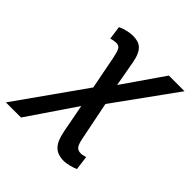

<svg xmlns="http://www.w3.org/2000/svg" viewBox="-264 -669 1003 1003"><g transform="rotate(45 237.5 -167.5)"><path d="M195.8 -189 160.2 -372.1Q155.8 -393.1 151.9 -406.2Q147.9 -419.4 142.8 -426.8Q137.7 -434.1 131.1 -436.5Q124.5 -439 115.2 -439Q108.4 -439 97.7 -437Q86.9 -435.1 78.1 -432.1L67.9 -506.8Q76.7 -511.2 87.4 -514.9Q98.1 -518.6 109.4 -521.2Q120.6 -523.9 131.3 -525.4Q142.1 -526.9 150.9 -526.9Q170.9 -526.9 186.8 -522.5Q202.6 -518.1 214.6 -507.1Q226.6 -496.1 235.1 -477.3Q243.7 -458.5 249 -430.2L274.9 -286.1L431.2 -512.2H546.9L301.8 -172.9L344.2 38.1Q347.7 55.7 351.6 67.6Q355.5 79.6 361.1 87.2Q366.7 94.7 374.8 97.9Q382.8 101.1 394 101.1Q399.9 101.1 408.4 99.1Q417 97.2 426.8 94.2L437 172.9Q428.2 176.8 417.7 180.2Q407.2 183.6 396.5 186.3Q385.7 189 376.2 190.4Q366.7 191.9 359.9 191.9Q335.9 191.9 317.9 185.8Q299.8 179.7 286.6 166.3Q273.4 152.8 264.6 131.6Q255.9 110.4 250 80.1L220.2 -76.2L40 189H-71.8Z"/></g></svg>

Font: Clear Sans Medium
Style: Italic
Weight: 500
Italic angle: -12°
Foundry: Intel Corporation
Version: Version 1.00